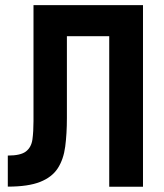

<svg xmlns="http://www.w3.org/2000/svg" viewBox="-20 -713 626 733"><path d="M9.8 -0.5V-119.1Q59.1 -119.1 79.3 -135Q99.6 -150.9 103.8 -180.7Q107.9 -210.4 107.9 -251Q107.9 -256.3 107.9 -259.3V-693.4H525.9V0H397V-574.7H235.4V-262.7Q235.4 -202.1 229 -153.6Q222.7 -105 200.7 -70.8Q178.7 -36.6 133.3 -18.6Q87.9 -0.5 9.8 -0.5Z"/></svg>

Font: Cascadia Code PL
Style: Bold
Weight: 700
Monospace: yes
Designer: Aaron Bell
Foundry: Saja Typeworks
Version: Version 2404.023; ttfautohint (v1.8.4)